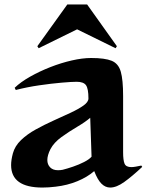

<svg xmlns="http://www.w3.org/2000/svg" viewBox="-20 -831 692 864"><path d="M327 -699 154 -614 148 -623 283 -811H372L506 -623L500 -614ZM620 -80Q574 -37 539 -12Q504 13 476 13Q454 13 436.5 -4.5Q419 -22 404 -61Q373 -34 328 -15.5Q283 3 231 9Q215 11 200 12Q185 13 171 13Q30 13 30 -88Q30 -100 32 -113Q34 -126 38 -141Q47 -174 74.5 -200.5Q102 -227 141 -248.5Q180 -270 221 -288.5Q262 -307 297.5 -323.5Q333 -340 355.5 -356Q378 -372 378 -388Q378 -432 367 -447.5Q356 -463 325 -463Q303 -463 257 -459Q211 -455 156 -447Q101 -439 51 -426L46 -436Q73 -462 115.5 -486Q158 -510 206.5 -529Q255 -548 303 -559Q351 -570 390 -570Q452 -570 482.5 -557.5Q513 -545 523.5 -508.5Q534 -472 534 -399V-146Q534 -110 540.5 -94.5Q547 -79 571 -79Q579 -79 590.5 -81Q602 -83 616 -86ZM386 -301Q364 -282 327.5 -260.5Q291 -239 257 -214.5Q223 -190 207 -160Q193 -132 193 -111Q193 -91 205.5 -78Q218 -65 241 -65Q246 -65 251.5 -65.5Q257 -66 262 -67Q282 -72 308.5 -81Q335 -90 358.5 -102Q382 -114 392 -126Z"/></svg>

Font: Reggae One
Style: Regular
Weight: 400
Designer: Fontworks Inc.
Foundry: Fontworks Inc.
Version: Version 1.100